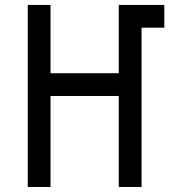

<svg xmlns="http://www.w3.org/2000/svg" viewBox="-20 -747 676 767"><path d="M636.4 -727.3H454.5V-454.5H181.8V-727.3H90.9V0H181.8V-363.6H454.5V0H545.5V-636.4H636.4Z"/></svg>

Font: Departure Mono
Style: Regular
Weight: 400
Monospace: yes
Designer: Helena Zhang
Version: Version 1.500;Glyphs 3.3.1 (3343)